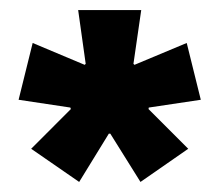

<svg xmlns="http://www.w3.org/2000/svg" viewBox="-20 -659 436 382"><path d="M196.5 -393 137.5 -297 42 -363 121 -442 120 -445 17 -460.5 45 -573.5 148.5 -530 150.5 -532 135.5 -639H261L245.5 -532L247.5 -530L351.5 -573.5L379.5 -460.5L276 -445L275.5 -442L354.5 -363L259.5 -297L199.5 -393Z"/></svg>

Font: Anek Malayalam
Style: Bold
Weight: 700
Version: Version 1.003